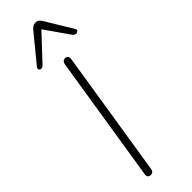

<svg xmlns="http://www.w3.org/2000/svg" viewBox="-315 -948 961 961"><g transform="rotate(-45 165.5 -468.0)"><path d="M79 6Q69 6 64 -0.5Q59 -7 61 -20L167 -689Q169 -700 174.5 -705.5Q180 -711 190 -711Q200 -711 205 -704.5Q210 -698 208 -685L102 -16Q101 -6 95.5 0Q90 6 79 6ZM84 -765Q78 -759 71.5 -758Q65 -757 60.5 -760Q56 -763 55 -768.5Q54 -774 60 -781L174 -920Q183 -931 191.5 -936.5Q200 -942 212 -942Q223 -942 229.5 -936.5Q236 -931 243 -920L328 -780Q333 -773 330.5 -767Q328 -761 322.5 -759Q317 -757 310 -759Q303 -761 298 -768L208 -897Z"/></g></svg>

Font: Nunito ExtraLight ExtraLight
Style: Italic
Weight: 250
Italic angle: -9°
Version: Version 3.602